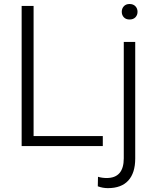

<svg xmlns="http://www.w3.org/2000/svg" viewBox="-20 -741 795 974"><path d="M89.8 0ZM150.4 -50.8H501.5V0H89.8V-710.9H150.4ZM666 -528.3V63Q666 136.2 630.9 174.8Q595.7 213.4 527.3 213.4Q501 213.4 476.1 204.1L477.1 155.8Q498.5 162.1 521 162.1Q607.9 162.1 607.9 62V-528.3ZM637.2 -720.7Q656.2 -720.7 667 -709.2Q677.7 -697.8 677.7 -681.2Q677.7 -664.6 667 -653.3Q656.2 -642.1 637.2 -642.1Q618.7 -642.1 608.2 -653.3Q597.7 -664.6 597.7 -681.2Q597.7 -697.8 608.2 -709.2Q618.7 -720.7 637.2 -720.7Z"/></svg>

Font: Roboto Light
Style: Regular
Weight: 300
Designer: Google
Version: Version 2.134; 2016; ttfautohint (v1.6)